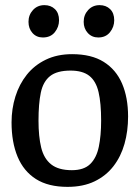

<svg xmlns="http://www.w3.org/2000/svg" viewBox="-20 -717 547 748"><path d="M243 11Q168 11 120 -19.5Q72 -50 48.5 -106.5Q25 -163 25 -240Q25 -293 40 -341Q55 -389 84.5 -426Q114 -463 158.5 -484.5Q203 -506 261 -506Q336 -506 384 -476Q432 -446 455.5 -391.5Q479 -337 479 -263Q479 -206 465 -156.5Q451 -107 422 -69.5Q393 -32 348.5 -10.5Q304 11 243 11ZM260 -54Q307 -54 331.5 -78Q356 -102 365 -145.5Q374 -189 374 -247Q374 -315 364 -358Q354 -401 328 -421.5Q302 -442 255 -442Q202 -442 175 -420.5Q148 -399 139 -356Q130 -313 130 -247Q130 -185 140.5 -142Q151 -99 179.5 -76.5Q208 -54 260 -54ZM363 -571Q338 -571 322 -588.5Q306 -606 306 -632Q306 -659 323.5 -678Q341 -697 368 -697Q393 -697 409 -681.5Q425 -666 425 -638Q425 -612 408.5 -591.5Q392 -571 363 -571ZM147 -571Q122 -571 106.5 -588.5Q91 -606 91 -632Q91 -659 108.5 -678Q126 -697 153 -697Q178 -697 194 -681.5Q210 -666 210 -638Q210 -612 193.5 -591.5Q177 -571 147 -571Z"/></svg>

Font: Faustina Light Medium
Style: Regular
Weight: 500
Version: Version 1.200